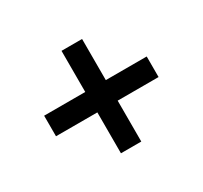

<svg xmlns="http://www.w3.org/2000/svg" viewBox="-102 -732 780 736"><g transform="rotate(-30 288.0 -364.0)"><path d="M513 -409H332V-591H241V-409H59V-318H242V-137H332V-318H513Z"/></g></svg>

Font: United Sans SemiBold
Style: Regular
Weight: 600
Designer: Pablo Impallari, Rodrigo Fuenzalida (Modified by Dan O. Williams)
Version: Version 1.000;PS 001.000;hotconv 1.0.88;makeotf.lib2.5.64775